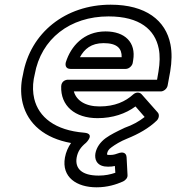

<svg xmlns="http://www.w3.org/2000/svg" viewBox="-20 -583 752 819"><path d="M443 -513C577 -513 641 -456 657 -376C663 -347 662 -315 656 -278L650 -243H270C260 -243 242 -237 241 -215C238 -132 299 -79 396 -79C461 -79 516 -98 558 -129L597 -84C573 -65 546 -50 512 -38C511 -38 510 -37 510 -37C478 -22 452 -9 431 6C408 23 392 45 387 71C385 83 386 96 392 106C402 123 421 128 441 128C452 128 463 127 470 125L472 154C451 161 429 166 401 166C329 166 299 136 307 89C312 62 325 44 347 26C347 26 388 -13 339 -17C215 -27 145 -83 126 -162C120 -188 119 -216 124 -246L128 -265C155 -418 279 -513 443 -513ZM295 -193H666C677 -193 692 -203 695 -218L706 -278C713 -320 714 -359 707 -394C687 -496 602 -563 452 -563C259 -563 109 -443 78 -265L74 -246C68 -210 69 -174 77 -142C99 -54 171 7 283 27C271 44 261 66 257 89C242 173 307 216 392 216C438 216 476 204 505 191C515 186 525 176 524 164L520 88C519 66 500 66 490 69C475 74 466 78 450 78C435 78 436 77 437 71C439 62 443 54 456 45C471 34 493 20 523 8C570 -11 615 -36 649 -69C658 -78 661 -94 653 -103L584 -181C575 -191 559 -190 548 -180C515 -150 470 -129 405 -129C344 -129 306 -154 295 -193ZM548 -326C561 -402 513 -449 430 -449C337 -449 282 -385 261 -318C258 -308 258 -289 281 -289H516C531 -289 544 -303 546 -314ZM499 -339H321C340 -374 369 -399 422 -399C480 -399 500 -376 499 -339Z"/></svg>

Font: Asimov
Style: XWidOuIt
Weight: 500
Designer: Google
Version: Version 2.000980; 2014